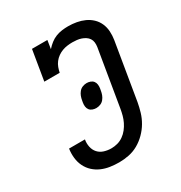

<svg xmlns="http://www.w3.org/2000/svg" viewBox="-175 -870 950 1005"><g transform="rotate(-30 300.0 -367.5)"><path d="M257 8Q229 8 202 4Q175 0 151 -10.5Q127 -21 108 -38.5Q89 -56 77.5 -79.5Q66 -103 63 -130.5Q60 -158 64 -185Q64 -185 64 -185Q64 -185 64 -186H160Q160 -185 160 -185Q160 -185 160 -185Q156 -164 160.5 -142Q165 -120 179 -104.5Q193 -89 214 -82.5Q235 -76 257 -76Q276 -76 294.5 -81Q313 -86 329.5 -97.5Q346 -109 358.5 -125Q371 -141 379.5 -158.5Q388 -176 393 -194.5Q398 -213 401 -231L458 -573Q460 -587 458.5 -600Q457 -613 450 -623.5Q443 -634 432 -641Q421 -648 409 -652Q397 -656 383.5 -657.5Q370 -659 357 -659Q342 -659 326.5 -657Q311 -655 296 -649.5Q281 -644 267.5 -634.5Q254 -625 244 -612Q234 -599 228.5 -584Q223 -569 220 -554H127L157 -735H250L242 -684Q255 -699 271 -711.5Q287 -724 305 -731Q323 -738 342 -740.5Q361 -743 379 -743Q405 -743 430 -738.5Q455 -734 477 -724Q499 -714 516.5 -697.5Q534 -681 544 -658.5Q554 -636 555.5 -610.5Q557 -585 553 -560L496 -217Q491 -189 482.5 -160.5Q474 -132 458.5 -105.5Q443 -79 420.5 -56.5Q398 -34 371.5 -19Q345 -4 315.5 2Q286 8 257 8ZM294 -298Q283 -298 272 -302Q261 -306 254.5 -314.5Q248 -323 246.5 -334.5Q245 -346 247 -358L249 -369Q251 -382 255.5 -394Q260 -406 268.5 -416.5Q277 -427 289.5 -432Q302 -437 315 -437Q326 -437 337 -433Q348 -429 354.5 -420.5Q361 -412 362.5 -400.5Q364 -389 362 -377L360 -366Q358 -353 353.5 -341Q349 -329 340.5 -318.5Q332 -308 319.5 -303Q307 -298 294 -298Z"/></g></svg>

Font: Iosevka Curly Slab MdExObl
Style: Regular
Weight: 500
Width: 7
Italic angle: -9°
Monospace: yes
Designer: Belleve Invis
Foundry: Belleve Invis
Version: Version 11.1.0; ttfautohint (v1.8.3)